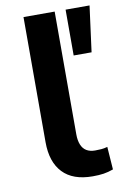

<svg xmlns="http://www.w3.org/2000/svg" viewBox="-82 -754 527 813"><g transform="rotate(-10 181.0 -347.5)"><path d="M250 10Q165 10 121.5 -36Q78 -82 78 -167V-705H212V-177Q212 -151 219.5 -132.5Q227 -114 242 -105Q257 -96 279 -96Q293 -96 305.5 -97Q318 -98 332 -102L339 -4Q317 4 297 7Q277 10 250 10ZM259 -508V-705H362L336 -508Z"/></g></svg>

Font: Nunito Sans 8pt
Style: Bold
Weight: 700
Version: Version 3.101;gftools[0.9.27]